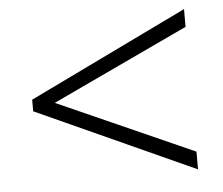

<svg xmlns="http://www.w3.org/2000/svg" viewBox="-41 -643 653 561"><g transform="rotate(-5 285.5 -362.0)"><path d="M518 -127 53 -338V-372L518 -597V-545L118 -357L518 -179Z"/></g></svg>

Font: Noto Sans Arabic Light
Style: Regular
Weight: 300
Designer: Monotype Design Team, Nadine Chahine, Nizar Qandah and Khaled Hosny
Foundry: Monotype Imaging Inc.
Version: Version 2.012; ttfautohint (v1.8.4.7-5d5b)